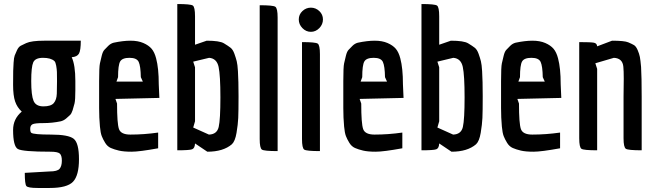

<svg xmlns="http://www.w3.org/2000/svg" viewBox="-20 -746 3255 953"><path d="M230 7Q92 7 68.5 -6.5Q45 -20 45 -101Q45 -156 88 -192Q65 -213 55 -242.5Q45 -272 45 -325Q45 -378 45.5 -394Q46 -410 47.5 -435Q49 -460 53 -470.5Q57 -481 64.5 -497Q72 -513 83 -519Q94 -525 110 -532Q136 -544 200 -544H381Q381 -496 372 -480Q363 -464 336 -462Q354 -423 354 -344V-299Q354 -250 350 -233Q346 -216 340.5 -199Q335 -182 327.5 -175Q320 -168 308.5 -158Q297 -148 282 -144Q239 -135 195.5 -135Q152 -135 141 -129Q130 -123 130 -107Q130 -91 135 -87Q146 -78 233 -78Q320 -78 346 -57Q372 -36 372 44.5Q372 125 342.5 156Q313 187 227 187H167Q119 187 111 177.5Q103 168 103 112L226 105Q265 105 276 91.5Q287 78 287 51.5Q287 25 276.5 16Q266 7 230 7ZM250 -443Q232 -459 193.5 -459Q155 -459 145 -436.5Q135 -414 135 -343.5Q135 -273 146.5 -245.5Q158 -218 195.5 -218Q233 -218 247 -234.5Q261 -251 262 -281.5Q263 -312 263 -343.5Q263 -375 262.5 -388.5Q262 -402 259 -419.5Q256 -437 250 -443Z M627 -78Q695 -78 765 -88V-10Q672 7 633 7Q594 7 570.5 1.5Q547 -4 530 -11.5Q513 -19 502 -37Q491 -55 485 -70.5Q479 -86 476 -118Q472 -161 472 -209.5Q472 -258 472 -291V-343Q472 -414 476 -431.5Q480 -449 485 -469.5Q490 -490 498 -498.5Q506 -507 517.5 -518.5Q529 -530 544 -534Q591 -544 628 -544Q665 -544 691.5 -532.5Q718 -521 732.5 -504Q747 -487 755 -456Q768 -407 768 -328L771 -260L553 -255L561 -232Q561 -133 570.5 -105.5Q580 -78 627 -78ZM566 -363 558 -341H689L679 -363Q678 -418 668.5 -438.5Q659 -459 623 -459Q587 -459 576.5 -441Q566 -423 566 -363Z M860 0V-726Q926 -726 937 -718.5Q948 -711 948 -665V-524L1006 -544Q1070 -544 1091.5 -531Q1113 -518 1124.5 -509Q1136 -500 1143.5 -479Q1151 -458 1155 -442Q1159 -426 1161 -393Q1164 -344 1164 -268.5Q1164 -193 1162.5 -160.5Q1161 -128 1154 -86.5Q1147 -45 1131 -30Q1088 7 1009 7L948 -34Q947 -10 933.5 -5Q920 0 860 0ZM1018 -459 939 -440 948 -412V-144L939 -113L1017 -78Q1057 -79 1065.5 -116Q1074 -153 1074 -262.5Q1074 -372 1065 -414Q1056 -456 1018 -459Z M1358 -659V4Q1291 4 1280 -3.5Q1269 -11 1269 -56V-720Q1335 -720 1346.5 -712.5Q1358 -705 1358 -659Z M1523 -588Q1499 -588 1481 -606.5Q1463 -625 1463 -649.5Q1463 -674 1481 -691Q1499 -708 1523 -708Q1547 -708 1565 -691Q1583 -674 1583 -649.5Q1583 -625 1565 -606.5Q1547 -588 1523 -588ZM1479 -56V-537Q1546 -537 1557 -529.5Q1568 -522 1568 -477V4Q1501 4 1490 -3.5Q1479 -11 1479 -56Z M1839 -78Q1907 -78 1977 -88V-10Q1884 7 1845 7Q1806 7 1782.5 1.5Q1759 -4 1742 -11.5Q1725 -19 1714 -37Q1703 -55 1697 -70.5Q1691 -86 1688 -118Q1684 -161 1684 -209.5Q1684 -258 1684 -291V-343Q1684 -414 1688 -431.5Q1692 -449 1697 -469.5Q1702 -490 1710 -498.5Q1718 -507 1729.5 -518.5Q1741 -530 1756 -534Q1803 -544 1840 -544Q1877 -544 1903.5 -532.5Q1930 -521 1944.5 -504Q1959 -487 1967 -456Q1980 -407 1980 -328L1983 -260L1765 -255L1773 -232Q1773 -133 1782.5 -105.5Q1792 -78 1839 -78ZM1778 -363 1770 -341H1901L1891 -363Q1890 -418 1880.5 -438.5Q1871 -459 1835 -459Q1799 -459 1788.5 -441Q1778 -423 1778 -363Z M2072 0V-726Q2138 -726 2149 -718.5Q2160 -711 2160 -665V-524L2218 -544Q2282 -544 2303.5 -531Q2325 -518 2336.5 -509Q2348 -500 2355.5 -479Q2363 -458 2367 -442Q2371 -426 2373 -393Q2376 -344 2376 -268.5Q2376 -193 2374.5 -160.5Q2373 -128 2366 -86.5Q2359 -45 2343 -30Q2300 7 2221 7L2160 -34Q2159 -10 2145.5 -5Q2132 0 2072 0ZM2230 -459 2151 -440 2160 -412V-144L2151 -113L2229 -78Q2269 -79 2277.5 -116Q2286 -153 2286 -262.5Q2286 -372 2277 -414Q2268 -456 2230 -459Z M2622 -78Q2690 -78 2760 -88V-10Q2667 7 2628 7Q2589 7 2565.5 1.5Q2542 -4 2525 -11.5Q2508 -19 2497 -37Q2486 -55 2480 -70.5Q2474 -86 2471 -118Q2467 -161 2467 -209.5Q2467 -258 2467 -291V-343Q2467 -414 2471 -431.5Q2475 -449 2480 -469.5Q2485 -490 2493 -498.5Q2501 -507 2512.5 -518.5Q2524 -530 2539 -534Q2586 -544 2623 -544Q2660 -544 2686.5 -532.5Q2713 -521 2727.5 -504Q2742 -487 2750 -456Q2763 -407 2763 -328L2766 -260L2548 -255L2556 -232Q2556 -133 2565.5 -105.5Q2575 -78 2622 -78ZM2561 -363 2553 -341H2684L2674 -363Q2673 -418 2663.5 -438.5Q2654 -459 2618 -459Q2582 -459 2571.5 -441Q2561 -423 2561 -363Z M3075 -267 3076 -355Q3076 -395 3074 -415Q3070 -457 3027 -459L2935 -432L2944 -404V0Q2877 0 2866 -7.5Q2855 -15 2855 -60V-537Q2913 -537 2928 -534Q2943 -531 2944 -516L3018 -544Q3079 -544 3098 -536Q3117 -528 3127 -522Q3137 -516 3145 -497.5Q3153 -479 3156 -463.5Q3159 -448 3162 -414Q3165 -365 3165 -266V0Q3098 0 3086.5 -7.5Q3075 -15 3075 -60Z"/></svg>

Font: Economica
Style: Bold
Weight: 700
Designer: Vicente Lamonaca
Foundry: Vicente Lamonaca
Version: Version 1.100